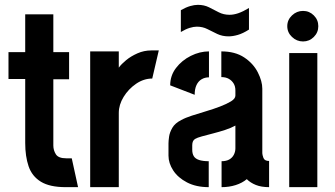

<svg xmlns="http://www.w3.org/2000/svg" viewBox="-20 -772 1382 792"><path d="M251 0Q185 0 148.5 -22.5Q112 -45 98 -86Q84 -127 84 -182V-446H15V-557H84V-713H200V-557H265V-445H200V-172Q200 -152 210.5 -135.5Q221 -119 253 -119H276L302 0Z M352 0V-560H470V-493Q481 -508 500.5 -524Q520 -540 547 -552Q574 -564 604 -564Q611 -564 619 -564Q627 -564 635 -564L608 -448Q573 -448 541.5 -426.5Q510 -405 490 -372.5Q470 -340 470 -306V0Z M923 -622Q897 -622 876 -632Q855 -642 835.5 -652Q816 -662 792 -662Q779 -662 762.5 -657Q746 -652 726 -640V-730Q747 -742 764.5 -747Q782 -752 796 -752Q822 -752 842 -742Q862 -732 882 -721.5Q902 -711 927 -711Q944 -711 963 -717.5Q982 -724 1007 -739V-650Q982 -634 961 -628Q940 -622 923 -622ZM841 0Q789 0 751.5 -19.5Q714 -39 694.5 -69Q675 -99 675 -130V-180Q675 -191 677.5 -208.5Q680 -226 691 -245Q702 -264 728 -277Q744 -286 771.5 -295Q799 -304 829.5 -313Q860 -322 887.5 -332.5Q915 -343 933 -354Q951 -365 951 -378V-399Q951 -416 943.5 -428Q936 -440 923.5 -447Q911 -454 893 -454V-560Q950 -560 987.5 -535Q1025 -510 1043.5 -473.5Q1062 -437 1062 -406V-140Q1062 -134 1066.5 -121Q1071 -108 1090 -108V0Q1058 0 1035.5 -9Q1013 -18 998 -33Q979 -17 952 -8.5Q925 0 894 0V-107Q913 -107 925.5 -114Q938 -121 944.5 -133.5Q951 -146 951 -160V-254Q933 -244 908.5 -236Q884 -228 858.5 -221.5Q833 -215 813 -209.5Q793 -204 785 -199Q773 -192 773 -173V-154Q773 -138 779.5 -127.5Q786 -117 801.5 -112Q817 -107 841 -107ZM783 -381 682 -420Q682 -460 706 -491.5Q730 -523 767 -541.5Q804 -560 842 -560V-453Q825 -453 811.5 -445Q798 -437 790.5 -421Q783 -405 783 -381Z M1173 0V-553H1289V0ZM1230 -601Q1204 -601 1184.5 -619.5Q1165 -638 1165 -664Q1165 -690 1184.5 -708.5Q1204 -727 1230 -727Q1256 -727 1274.5 -708.5Q1293 -690 1293 -664Q1293 -638 1274.5 -619.5Q1256 -601 1230 -601Z"/></svg>

Font: Stick No Bills ExtraLight
Style: Bold
Weight: 700
Version: Version 2.000